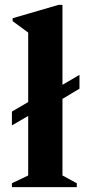

<svg xmlns="http://www.w3.org/2000/svg" viewBox="-20 -770 366 790"><path d="M29 0V-16L96 -48V-293L29 -254V-311L96 -350V-636L32 -683V-695L221 -750H237V-421L307 -462V-405L237 -363V-48L296 -16V0Z"/></svg>

Font: Spectral
Style: Bold
Weight: 700
Designer: Jean-Baptiste Levee
Foundry: Production Type
Version: Version 2.001